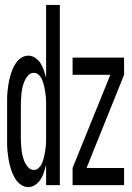

<svg xmlns="http://www.w3.org/2000/svg" viewBox="-20 -755 540 783"><path d="M96 8Q80 8 67 -0.5Q54 -9 45 -22Q36 -35 30.5 -49Q25 -63 21 -78Q17 -93 14.5 -108Q12 -123 10.5 -138.5Q9 -154 9 -169.5Q9 -185 9 -200V-320Q9 -335 9 -350.5Q9 -366 10.5 -381.5Q12 -397 14.5 -412Q17 -427 21 -442Q25 -457 30.5 -471Q36 -485 45 -498Q54 -511 67 -519.5Q80 -528 96 -528Q111 -528 124.5 -518.5Q138 -509 146 -496Q154 -483 159 -468Q164 -453 168 -438V-735H224V0H168V-82Q164 -67 159 -52Q154 -37 146 -24Q138 -11 124.5 -1.5Q111 8 96 8ZM118 -62Q128 -62 136 -68.5Q144 -75 148.5 -83.5Q153 -92 156 -102Q159 -112 161 -121.5Q163 -131 164.5 -141Q166 -151 167 -160.5Q168 -170 168 -180Q168 -190 168 -200V-320Q168 -330 168 -340Q168 -350 167 -359.5Q166 -369 164.5 -379Q163 -389 161 -398.5Q159 -408 156 -418Q153 -428 148.5 -436.5Q144 -445 136 -451.5Q128 -458 118 -458Q105 -458 95.5 -448Q86 -438 80.5 -425.5Q75 -413 72 -400Q69 -387 67.5 -373.5Q66 -360 65.5 -346.5Q65 -333 65 -320V-200Q65 -187 65.5 -173.5Q66 -160 67.5 -146.5Q69 -133 72 -120Q75 -107 80.5 -94.5Q86 -82 95.5 -72Q105 -62 118 -62ZM276 0V-70L430 -450H276V-520H486V-450L333 -70H486V0Z"/></svg>

Font: Iosevka Fuck
Style: Regular
Weight: 400
Monospace: yes
Designer: Belleve Invis
Foundry: Belleve Invis
Version: Version 28.0.7; ttfautohint (v1.8.3)